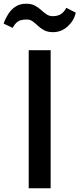

<svg xmlns="http://www.w3.org/2000/svg" viewBox="-54 -1013 428 1033"><path d="M100.5 0V-743H218.5V0ZM231.5 -840Q202.5 -840 183.5 -850.2Q164.5 -860.5 150.2 -874Q136 -887.5 122.2 -897.8Q108.5 -908 89.5 -908Q55 -908 39.2 -895Q23.5 -882 14.5 -863L-34.5 -886Q-25.5 -912 -10.2 -936.5Q5 -961 28.8 -977Q52.5 -993 86.5 -993Q114.5 -993 133.5 -983Q152.5 -973 167 -959.5Q181.5 -946 196.2 -936Q211 -926 229.5 -926Q259 -926 276.2 -938.8Q293.5 -951.5 302.5 -971L353.5 -945Q344.5 -902.5 310.5 -871.2Q276.5 -840 231.5 -840Z"/></svg>

Font: Merriweather Sans
Style: Regular
Weight: 400
Designer: Eben Sorkin
Foundry: Eben Sorkin
Version: Version 1.008; ttfautohint (v1.7.19-72a1) -l 8 -r 50 -G 200 